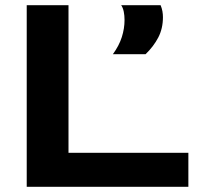

<svg xmlns="http://www.w3.org/2000/svg" viewBox="-20 -720 771 740"><path d="M83 0V-700H244V-131H706V0ZM415 -511Q439 -544 449.5 -577Q460 -610 460 -643Q460 -660 457 -675Q454 -690 447 -700H599Q604 -688 606 -676.5Q608 -665 608 -654Q608 -610 590 -575.5Q572 -541 541 -511Z"/></svg>

Font: Georama Extended SemiBold
Style: Regular
Weight: 600
Width: 7
Designer: Jean-Baptiste Levee
Foundry: Production Type
Version: Version 1.000